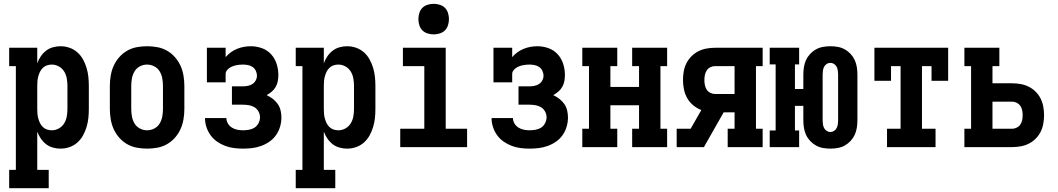

<svg xmlns="http://www.w3.org/2000/svg" viewBox="-20 -770 5540 1005"><path d="M28 215V119H63V-424H28V-520H175V-439Q182 -458 193.5 -475Q205 -492 221 -504.5Q237 -517 257 -522.5Q277 -528 297 -528Q321 -528 344 -520Q367 -512 385 -496Q403 -480 414.5 -459Q426 -438 433 -415Q440 -392 442.5 -368Q445 -344 445 -320V-200Q445 -176 442.5 -152Q440 -128 433 -105Q426 -82 414.5 -61Q403 -40 385 -24Q367 -8 344 0Q321 8 297 8Q277 8 257 2.5Q237 -3 221 -15.5Q205 -28 193.5 -45Q182 -62 175 -81V119H235V215ZM251 -88Q271 -88 288.5 -98Q306 -108 316 -124.5Q326 -141 329.5 -160.5Q333 -180 333 -200V-320Q333 -340 329.5 -359.5Q326 -379 316 -395.5Q306 -412 288.5 -422Q271 -432 251 -432Q238 -432 226 -428Q214 -424 204.5 -415Q195 -406 189.5 -394.5Q184 -383 180.5 -370.5Q177 -358 176 -345.5Q175 -333 175 -320V-200Q175 -187 176 -174.5Q177 -162 180.5 -149.5Q184 -137 189.5 -125.5Q195 -114 204.5 -105Q214 -96 226 -92Q238 -88 251 -88Z M750 8Q723 8 696 3Q669 -2 645.5 -15.5Q622 -29 604 -49.5Q586 -70 575 -94.5Q564 -119 559.5 -146Q555 -173 555 -200V-320Q555 -347 559.5 -374Q564 -401 575 -425.5Q586 -450 604 -470.5Q622 -491 645.5 -504.5Q669 -518 696 -523Q723 -528 750 -528Q777 -528 804 -523Q831 -518 854.5 -504.5Q878 -491 896 -470.5Q914 -450 925 -425.5Q936 -401 940.5 -374Q945 -347 945 -320V-200Q945 -173 940.5 -146Q936 -119 925 -94.5Q914 -70 896 -49.5Q878 -29 854.5 -15.5Q831 -2 804 3Q777 8 750 8ZM750 -88Q770 -88 788 -97.5Q806 -107 816 -124Q826 -141 829.5 -160.5Q833 -180 833 -200V-320Q833 -340 829.5 -359.5Q826 -379 816 -396Q806 -413 788 -422.5Q770 -432 750 -432Q730 -432 712 -422.5Q694 -413 684 -396Q674 -379 670.5 -359.5Q667 -340 667 -320V-200Q667 -180 670.5 -160.5Q674 -141 684 -124Q694 -107 712 -97.5Q730 -88 750 -88Z M1252 8Q1228 8 1204.5 5Q1181 2 1158.5 -6.5Q1136 -15 1116 -29Q1096 -43 1082 -62.5Q1068 -82 1060.5 -105Q1053 -128 1053 -152H1165Q1165 -137 1173 -123.5Q1181 -110 1194 -102Q1207 -94 1222 -91Q1237 -88 1252 -88Q1268 -88 1284 -91Q1300 -94 1313 -102.5Q1326 -111 1333.5 -126Q1341 -141 1341 -156Q1341 -172 1333 -186.5Q1325 -201 1311.5 -209Q1298 -217 1282 -219.5Q1266 -222 1250 -222H1194V-318H1250Q1263 -318 1276.5 -320.5Q1290 -323 1301 -330Q1312 -337 1318.5 -349Q1325 -361 1325 -374Q1325 -387 1319 -399.5Q1313 -412 1302 -419.5Q1291 -427 1277.5 -429.5Q1264 -432 1251 -432Q1241 -432 1232 -431Q1223 -430 1214 -428Q1205 -426 1196.5 -422.5Q1188 -419 1180.5 -414Q1173 -409 1167 -401Q1161 -393 1161 -384V-339H1063V-520H1161V-471Q1173 -485 1188 -496Q1203 -507 1220 -514Q1237 -521 1255.5 -524.5Q1274 -528 1293 -528Q1322 -528 1350.5 -518Q1379 -508 1399 -486Q1419 -464 1428 -435.5Q1437 -407 1437 -377Q1437 -361 1434 -345Q1431 -329 1423 -315Q1415 -301 1402.5 -290.5Q1390 -280 1376 -272Q1393 -264 1408 -252.5Q1423 -241 1433.5 -226Q1444 -211 1448.5 -192.5Q1453 -174 1453 -155Q1453 -131 1446 -107Q1439 -83 1425 -63Q1411 -43 1391 -29Q1371 -15 1348 -6.5Q1325 2 1301 5Q1277 8 1252 8Z M1528 215V119H1563V-424H1528V-520H1675V-439Q1682 -458 1693.5 -475Q1705 -492 1721 -504.5Q1737 -517 1757 -522.5Q1777 -528 1797 -528Q1821 -528 1844 -520Q1867 -512 1885 -496Q1903 -480 1914.5 -459Q1926 -438 1933 -415Q1940 -392 1942.5 -368Q1945 -344 1945 -320V-200Q1945 -176 1942.5 -152Q1940 -128 1933 -105Q1926 -82 1914.5 -61Q1903 -40 1885 -24Q1867 -8 1844 0Q1821 8 1797 8Q1777 8 1757 2.5Q1737 -3 1721 -15.5Q1705 -28 1693.5 -45Q1682 -62 1675 -81V119H1735V215ZM1751 -88Q1771 -88 1788.5 -98Q1806 -108 1816 -124.5Q1826 -141 1829.5 -160.5Q1833 -180 1833 -200V-320Q1833 -340 1829.5 -359.5Q1826 -379 1816 -395.5Q1806 -412 1788.5 -422Q1771 -432 1751 -432Q1738 -432 1726 -428Q1714 -424 1704.5 -415Q1695 -406 1689.5 -394.5Q1684 -383 1680.5 -370.5Q1677 -358 1676 -345.5Q1675 -333 1675 -320V-200Q1675 -187 1676 -174.5Q1677 -162 1680.5 -149.5Q1684 -137 1689.5 -125.5Q1695 -114 1704.5 -105Q1714 -96 1726 -92Q1738 -88 1751 -88Z M2075 0V-96H2201V-424H2089V-520H2313V-96H2425V0ZM2250 -590Q2234 -590 2218 -595Q2202 -600 2191 -611Q2180 -622 2175 -638Q2170 -654 2170 -670Q2170 -686 2175 -702Q2180 -718 2191 -729Q2202 -740 2218 -745Q2234 -750 2250 -750Q2266 -750 2282 -745Q2298 -740 2309 -729Q2320 -718 2325 -702Q2330 -686 2330 -670Q2330 -654 2325 -638Q2320 -622 2309 -611Q2298 -600 2282 -595Q2266 -590 2250 -590Z M2752 8Q2728 8 2704.5 5Q2681 2 2658.5 -6.5Q2636 -15 2616 -29Q2596 -43 2582 -62.5Q2568 -82 2560.5 -105Q2553 -128 2553 -152H2665Q2665 -137 2673 -123.5Q2681 -110 2694 -102Q2707 -94 2722 -91Q2737 -88 2752 -88Q2768 -88 2784 -91Q2800 -94 2813 -102.5Q2826 -111 2833.5 -126Q2841 -141 2841 -156Q2841 -172 2833 -186.5Q2825 -201 2811.5 -209Q2798 -217 2782 -219.5Q2766 -222 2750 -222H2694V-318H2750Q2763 -318 2776.5 -320.5Q2790 -323 2801 -330Q2812 -337 2818.5 -349Q2825 -361 2825 -374Q2825 -387 2819 -399.5Q2813 -412 2802 -419.5Q2791 -427 2777.5 -429.5Q2764 -432 2751 -432Q2741 -432 2732 -431Q2723 -430 2714 -428Q2705 -426 2696.5 -422.5Q2688 -419 2680.5 -414Q2673 -409 2667 -401Q2661 -393 2661 -384V-339H2563V-520H2661V-471Q2673 -485 2688 -496Q2703 -507 2720 -514Q2737 -521 2755.5 -524.5Q2774 -528 2793 -528Q2822 -528 2850.5 -518Q2879 -508 2899 -486Q2919 -464 2928 -435.5Q2937 -407 2937 -377Q2937 -361 2934 -345Q2931 -329 2923 -315Q2915 -301 2902.5 -290.5Q2890 -280 2876 -272Q2893 -264 2908 -252.5Q2923 -241 2933.5 -226Q2944 -211 2948.5 -192.5Q2953 -174 2953 -155Q2953 -131 2946 -107Q2939 -83 2925 -63Q2911 -43 2891 -29Q2871 -15 2848 -6.5Q2825 2 2801 5Q2777 8 2752 8Z M3028 0V-96H3063V-424H3028V-520H3211V-424H3175V-315H3325V-424H3289V-520H3472V-424H3437V-96H3472V0H3289V-96H3325V-219H3175V-96H3211V0Z M3522 0V-96H3595L3651 -194Q3628 -203 3608.5 -219Q3589 -235 3577 -256.5Q3565 -278 3560 -302.5Q3555 -327 3555 -351Q3555 -374 3559 -396.5Q3563 -419 3573 -439Q3583 -459 3599.5 -475.5Q3616 -492 3636 -502Q3656 -512 3678.5 -516Q3701 -520 3723 -520H3972V-424H3937V-96H3972V0H3789V-96H3825V-182H3768L3669 -8L3665 0ZM3723 -278H3825V-424H3723Q3710 -424 3698 -418Q3686 -412 3679 -401Q3672 -390 3669.5 -377Q3667 -364 3667 -351Q3667 -338 3669.5 -325Q3672 -312 3679 -301Q3686 -290 3698 -284Q3710 -278 3723 -278Z M4327 8Q4307 8 4287.5 4.5Q4268 1 4251 -8.5Q4234 -18 4220.5 -32.5Q4207 -47 4199 -64.5Q4191 -82 4188 -101.5Q4185 -121 4185 -140V-216H4141V-87H4163V0H4009V-87H4040V-433H4009V-520H4163V-433H4141V-304H4185V-380Q4185 -399 4188 -418.5Q4191 -438 4199 -455.5Q4207 -473 4220.5 -487.5Q4234 -502 4251 -511.5Q4268 -521 4287.5 -524.5Q4307 -528 4327 -528Q4346 -528 4365.5 -524.5Q4385 -521 4402 -511.5Q4419 -502 4432.5 -487.5Q4446 -473 4454 -455.5Q4462 -438 4465 -418.5Q4468 -399 4468 -380V-140Q4468 -121 4465 -101.5Q4462 -82 4454 -64.5Q4446 -47 4432.5 -32.5Q4419 -18 4402 -8.5Q4385 1 4365.5 4.5Q4346 8 4327 8ZM4327 -79Q4337 -79 4346 -85Q4355 -91 4359.5 -100Q4364 -109 4365.5 -119.5Q4367 -130 4367 -140V-380Q4367 -390 4365.5 -400.5Q4364 -411 4359.5 -420Q4355 -429 4346 -435Q4337 -441 4327 -441Q4316 -441 4307 -435Q4298 -429 4293.5 -420Q4289 -411 4287.5 -400.5Q4286 -390 4286 -380V-140Q4286 -130 4287.5 -119.5Q4289 -109 4293.5 -100Q4298 -91 4307 -85Q4316 -79 4327 -79Z M4623 0V-96H4694V-424H4644V-347H4557V-520H4943V-347H4856V-424H4806V-96H4877V0Z M5028 0V-96H5063V-424H5028V-520H5211V-424H5175V-334H5278Q5300 -334 5322.5 -330Q5345 -326 5365 -316Q5385 -306 5401 -290Q5417 -274 5427 -254Q5437 -234 5441 -211.5Q5445 -189 5445 -167Q5445 -145 5441 -122.5Q5437 -100 5427 -80Q5417 -60 5401 -44Q5385 -28 5365 -18Q5345 -8 5322.5 -4Q5300 0 5278 0ZM5278 -96Q5290 -96 5302 -102Q5314 -108 5321 -118.5Q5328 -129 5330.5 -141.5Q5333 -154 5333 -167Q5333 -180 5330.5 -192.5Q5328 -205 5321 -215.5Q5314 -226 5302 -232Q5290 -238 5278 -238H5175V-96Z"/></svg>

Font: Iosevka Curly Slab
Style: Bold
Weight: 700
Monospace: yes
Designer: Belleve Invis
Foundry: Belleve Invis
Version: Version 22.1.2; ttfautohint (v1.8.4)